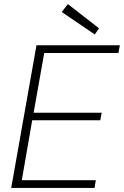

<svg xmlns="http://www.w3.org/2000/svg" viewBox="-20 -922 608 942"><path d="M35 0 159 -700H568L561 -662H197L145 -369H479L472 -332H138L87 -38H450L444 0ZM445 -753 283 -863 313 -902 466 -783Z"/></svg>

Font: DM Sans 10pt ExtraLight
Style: Italic
Weight: 250
Italic angle: -10°
Version: Version 4.004;gftools[0.9.30]